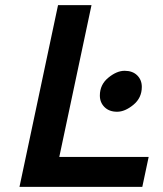

<svg xmlns="http://www.w3.org/2000/svg" viewBox="-20 -731 636 751"><path d="M207 -710.9H337.9L211.9 -117.2H561.5L536.6 0H56.2ZM370.6 -357.4Q370.6 -399.9 403.6 -427Q436.5 -454.1 467.5 -454.1Q498.5 -454.1 516.6 -436.3Q534.7 -418.5 534.7 -391.1Q534.7 -348.1 501.7 -321Q468.8 -293.9 438 -293.9Q407.2 -293.9 388.9 -312Q370.6 -330.1 370.6 -357.4Z"/></svg>

Font: Tuffy
Style: BoldItalic
Weight: 700
Italic angle: -12°
Designer: Thatcher Ulrich, Karoly Barta, Michael Everson
Version: Version 001.271